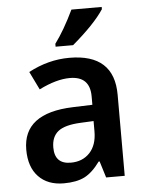

<svg xmlns="http://www.w3.org/2000/svg" viewBox="-54 -810 661 864"><g transform="rotate(-5 276.0 -378.0)"><path d="M391.1 0 368.2 -74.2H363.8Q329.6 -26.9 293.5 -8.5Q257.3 9.8 199.2 9.8Q127 9.8 85.4 -33.7Q43.9 -77.1 43.9 -155.8Q43.9 -320.3 269 -328.1L357.9 -331.1V-369.1Q357.9 -460 267.1 -460Q206.1 -460 127.9 -420.9L87.9 -502.9Q177.7 -550.8 272.9 -550.8Q475.1 -550.8 475.1 -366.2V0ZM356.9 -257.8 296.9 -254.9Q226.1 -251.5 196 -227.3Q166 -203.1 166 -154.8Q166 -80.1 238.8 -80.1Q292 -80.1 324.5 -114.7Q356.9 -149.4 356.9 -210.9ZM215.8 -619.1Q258.3 -676.3 301.3 -766.1H438V-755.9Q396 -691.9 294.9 -606H215.8Z"/></g></svg>

Font: Droid Sans TV
Style: Bold
Weight: 600
Version: Version 1.00